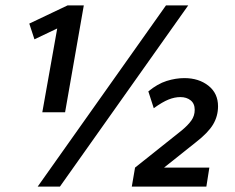

<svg xmlns="http://www.w3.org/2000/svg" viewBox="-20 -688 868 708"><path d="M136 -274 191 -583 107 -543 88 -601 229 -668H289L220 -274ZM119 0 592 -668H674L201 0ZM466 0 478 -70 650 -207Q673 -226 685.5 -243.5Q698 -261 698 -283Q698 -306 683 -318Q668 -330 645 -330Q624 -330 601.5 -321Q579 -312 547 -289L527 -351Q561 -379 594.5 -389.5Q628 -400 660 -400Q713 -400 748.5 -372Q784 -344 784 -296Q784 -260 766 -229.5Q748 -199 703 -164L585 -70H752L741 0Z"/></svg>

Font: Celebes SemiBold
Style: Italic
Weight: 600
Italic angle: -10°
Designer: Anugrah Pasau
Foundry: Lafontype
Version: Version 1.000; ttfautohint (v1.8.4)